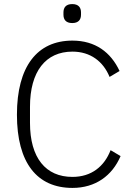

<svg xmlns="http://www.w3.org/2000/svg" viewBox="-20 -909 657 941"><path d="M335 12C162 12 63 -110 63 -347C63 -583 162 -710 335 -710C447 -710 523 -653 566 -561L517 -532C486 -608 423 -656 335 -656C204 -656 127 -559 127 -386V-307C127 -135 204 -42 335 -42C428 -42 491 -93 522 -173L571 -144C530 -48 448 12 335 12ZM334 -796C303 -796 291 -813 291 -837V-848C291 -872 303 -889 334 -889C365 -889 377 -872 377 -848V-837C377 -813 365 -796 334 -796Z"/></svg>

Font: Plexus Sans Light
Style: Regular
Weight: 300
Version: Version 2.001;PS 002.001;hotconv 1.0.70;makeotf.lib2.5.58329